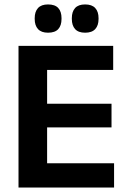

<svg xmlns="http://www.w3.org/2000/svg" viewBox="-20 -846 578 866"><path d="M63.5 0V-639H192.5V0ZM102 0V-109.5H494.5V0ZM138.5 -271.5V-378H483V-271.5ZM101.5 -530.5V-639H490.5V-530.5ZM196.5 -698.5Q166.5 -698.5 151.5 -714.8Q136.5 -731 136.5 -760.5V-764Q136.5 -793.5 151.5 -809.8Q166.5 -826 196.5 -826Q228 -826 242.8 -809.8Q257.5 -793.5 257.5 -764V-760.5Q257.5 -731 242.8 -714.8Q228 -698.5 196.5 -698.5ZM364 -698.5Q333.5 -698.5 318.8 -714.8Q304 -731 304 -760.5V-764Q304 -793.5 318.8 -809.8Q333.5 -826 364 -826Q394.5 -826 409.5 -809.8Q424.5 -793.5 424.5 -764V-760.5Q424.5 -731 409.5 -714.8Q394.5 -698.5 364 -698.5Z"/></svg>

Font: Anek Odia SemiBold
Style: Regular
Weight: 600
Version: Version 1.003